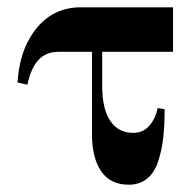

<svg xmlns="http://www.w3.org/2000/svg" viewBox="-20 -494 530 526"><path d="M28 -268 55 -262C61.7 -292.7 71.8 -315.3 85.5 -330C99.2 -344.7 117.7 -352 141 -352H232V-126C232 -83.3 240.3 -49.7 257 -25C273.7 -0.3 299 12 333 12C353 12 369.8 6.3 383.5 -5C397.2 -16.3 407.3 -32.7 414 -54C420.7 -75.3 425.2 -97 427.5 -119C429.8 -141 431 -166.3 431 -195L412 -198C408 -178.7 400.3 -162.5 389 -149.5C377.7 -136.5 363 -130 345 -130C317.7 -130 296.7 -141 282 -163C267.3 -185 260 -216.7 260 -258V-352H454V-474H202C142 -474 95.7 -446.7 63 -392C43 -359.3 31.3 -318 28 -268Z"/></svg>

Font: Km Standard TT
Style: Bold
Weight: 700
Designer: Alexey Kryukov <alexios@thessalonica.org.ru>
Version: Version 2.0.2